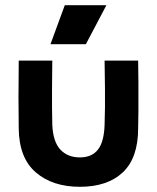

<svg xmlns="http://www.w3.org/2000/svg" viewBox="-20 -703 603 738"><path d="M52 -470H181Q180 -403 180 -361.5Q180 -320 180 -289.5Q180 -259 181 -223Q184 -158 212 -128Q240 -98 287 -98Q333 -98 356.5 -128Q380 -158 382 -223Q383 -259 383.5 -289.5Q384 -320 383.5 -361.5Q383 -403 382 -470H511Q512 -420 512 -387Q512 -354 512 -328.5Q512 -303 512 -276Q512 -249 511 -210Q511 -96 452 -40.5Q393 15 287 15Q182 15 117.5 -40.5Q53 -96 52 -210Q52 -249 51.5 -276Q51 -303 51 -328.5Q51 -354 51.5 -387Q52 -420 52 -470ZM229 -683H389L310 -533H174Z"/></svg>

Font: Kreadon
Style: Bold
Weight: 700
Designer: Reiya WATANABE
Foundry: StudioGnu
Version: Version 1.003; ttfautohint (v1.8.4.7-5d5b);gftools[0.9.32]